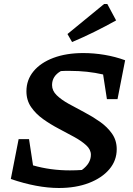

<svg xmlns="http://www.w3.org/2000/svg" viewBox="-20 -927 663 959"><path d="M514 -432 495 -555Q417 -573 329 -573Q317 -573 306 -573Q295 -573 284 -572Q240 -547 240 -502Q240 -474 263 -451.5Q286 -429 323 -408.5Q360 -388 401 -366.5Q442 -345 479 -319Q516 -293 539.5 -259.5Q563 -226 563 -182Q563 -125 526 -81.5Q489 -38 424 -13Q359 12 274 12Q166 12 34 -33L73 -232H125L145 -101Q232 -76 329 -76Q359 -76 389 -78Q434 -111 434 -154Q434 -180 410.5 -201.5Q387 -223 350.5 -243Q314 -263 273 -284.5Q232 -306 195.5 -332Q159 -358 135.5 -392Q112 -426 112 -471Q112 -528 147.5 -571Q183 -614 247 -638Q311 -662 396 -662Q449 -662 502.5 -653Q556 -644 605 -626L567 -432ZM340 -717 317 -757 500 -907H516L560 -825Q506 -795 451.5 -768Q397 -741 340 -717Z"/></svg>

Font: Piazzolla SemiBold
Style: Italic
Weight: 600
Italic angle: -11.3°
Designer: Juan Pablo del Peral
Foundry: Huerta Tipografica
Version: Version 1.330